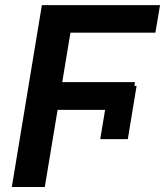

<svg xmlns="http://www.w3.org/2000/svg" viewBox="-20 -748 674 768"><path d="M526.4 -404.3 491.2 -191.4H380.9L400.4 -308.6H210.4L159.2 0H27.3L147.5 -727.5H620.1L601.6 -617.2H261.7L229 -419.4H520L517.6 -404.3Z"/></svg>

Font: Inter Display Semi Bold
Style: Italic
Weight: 600
Italic angle: -9.39999°
Designer: Rasmus Andersson
Foundry: rsms
Version: Version 4.000;git-4fc901f